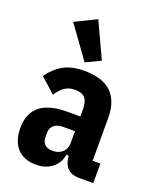

<svg xmlns="http://www.w3.org/2000/svg" viewBox="-152 -905 819 1006"><g transform="rotate(20 258.0 -402.0)"><path d="M488 0H407Q383 0 362.5 -9.5Q342 -19 329.5 -43.5Q317 -68 317 -113V-127L348 -91H305Q297 -44 261.5 -16Q226 12 173 12Q103 12 66.5 -29Q30 -70 30 -141Q30 -198 54 -234.5Q78 -271 122.5 -288Q167 -305 229 -305H305V-346Q305 -387 288 -407Q271 -427 231 -427Q197 -427 173 -409.5Q149 -392 131 -363L48 -437Q80 -484 126 -510.5Q172 -537 244 -537Q346 -537 395.5 -489Q445 -441 445 -346V-109H488ZM305 -223H242Q206 -223 188 -207.5Q170 -192 170 -163V-144Q170 -114 185.5 -100Q201 -86 229 -86Q250 -86 267 -94Q284 -102 294.5 -118Q305 -134 305 -158ZM229 -579 100 -758 219 -816 311 -618Z"/></g></svg>

Font: IBM Plex Sans Condensed
Style: Bold
Weight: 700
Width: 3
Designer: Mike Abbink, Paul van der Laan, Pieter van Rosmalen
Foundry: Bold Monday
Version: Version 3.201